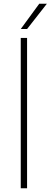

<svg xmlns="http://www.w3.org/2000/svg" viewBox="-20 -1012 272 1032"><path d="M91.5 0V-808H125.5V0ZM91.5 -856 191 -992H232L125.5 -856Z"/></svg>

Font: Encode Sans SemiExpanded SemiExpanded Thin
Style: Regular
Weight: 100
Width: 6
Designer: Multiple Designers
Foundry: Impallari Type
Version: Version 3.000; ttfautohint (v1.8.3) -l 8 -r 50 -G 200 -x 14 